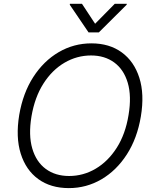

<svg xmlns="http://www.w3.org/2000/svg" viewBox="-20 -961 797 991"><path d="M707 -359.7Q688.2 -247.2 634.8 -164.1Q581.3 -81 503.7 -35.5Q426.1 9.9 335.2 9.9Q241.8 9.9 177.7 -36.6Q113.6 -83.1 87 -168Q60.4 -252.8 79.2 -367.5Q98.4 -480.5 151.8 -563.4Q205.3 -646.3 283 -691.8Q360.8 -737.2 452.1 -737.2Q544.4 -737.2 608.3 -690.7Q672.2 -644.2 699.2 -559.5Q726.2 -474.8 707 -359.7ZM643.5 -367.5Q659.8 -464.8 639.4 -533.6Q619 -602.3 569.6 -638.5Q520.2 -674.7 449.9 -674.7Q377.1 -674.7 313 -637.3Q248.9 -599.8 204 -529.3Q159.1 -458.8 142.4 -359.7Q126.4 -262.8 146.7 -194.1Q166.9 -125.4 216.4 -89Q266 -52.6 336.6 -52.6Q409.8 -52.6 473.7 -90.2Q537.6 -127.8 582.6 -198.3Q627.5 -268.8 643.5 -367.5ZM403.1 -941.4 470.9 -838.4 572.4 -941.4H634.6L633.5 -936.4L490.1 -793.7H437.1L340.2 -936.4L340.9 -941.4Z"/></svg>

Font: Inter Light  BETA
Style: Italic
Weight: 300
Italic angle: 9.39999°
Designer: Rasmus Andersson
Foundry: rsms
Version: Version 3.011;git-f93a4a705